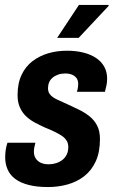

<svg xmlns="http://www.w3.org/2000/svg" viewBox="-20 -744 467 776"><path d="M174 12Q129 12 96 3.5Q63 -5 42 -20.5Q21 -36 11 -58.5Q1 -81 1 -108Q1 -123 3 -137.5Q5 -152 10 -167H123Q120 -156 118.5 -147.5Q117 -139 117 -131Q117 -115 124.5 -103.5Q132 -92 145 -86Q158 -80 177 -80Q192 -80 206.5 -84.5Q221 -89 232 -97.5Q243 -106 249.5 -119Q256 -132 256 -150Q256 -166 248 -177.5Q240 -189 227 -197Q214 -205 197.5 -213Q181 -221 163 -228Q143 -237 123 -247.5Q103 -258 87 -272.5Q71 -287 61 -308.5Q51 -330 51 -359Q51 -407 67 -441Q83 -475 111 -496.5Q139 -518 174.5 -528.5Q210 -539 251 -539Q287 -539 317 -531.5Q347 -524 368.5 -509.5Q390 -495 401.5 -474Q413 -453 413 -426Q413 -412 410 -397.5Q407 -383 404 -373H291Q295 -388 295.5 -394.5Q296 -401 296 -405Q296 -419 289.5 -428Q283 -437 271.5 -442Q260 -447 244 -447Q228 -447 215 -442.5Q202 -438 192.5 -430Q183 -422 178.5 -411Q174 -400 174 -387Q174 -370 185 -359Q196 -348 214.5 -340Q233 -332 254 -322Q276 -312 298.5 -301Q321 -290 340.5 -275Q360 -260 372 -237.5Q384 -215 384 -182Q384 -129 367 -92Q350 -55 320.5 -32Q291 -9 253 1.5Q215 12 174 12ZM211 -591 299 -724H419V-720L298 -591Z"/></svg>

Font: Archivo Condensed
Style: Bold Italic
Weight: 700
Width: 3
Italic angle: -10°
Designer: Hector Gatti
Foundry: Omnibus-Type
Version: Version 2.001